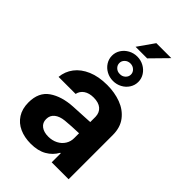

<svg xmlns="http://www.w3.org/2000/svg" viewBox="-270 -996 1097 1097"><g transform="rotate(45 279.0 -447.0)"><path d="M228.5 -311.5Q282.2 -314.9 360.4 -318.4V-361.3Q359.4 -394.5 337.4 -413.1Q315.4 -431.6 275.4 -431.6Q239.3 -431.6 216.3 -416Q193.4 -400.4 187.5 -373H49.8Q54.2 -419.9 82.3 -457Q110.4 -494.1 160.6 -515.6Q210.9 -537.1 279.3 -537.1Q339.8 -537.1 390.9 -518.1Q441.9 -499 472.9 -458.7Q503.9 -418.5 503.9 -357.4V0H367.2V-73.2H363.3Q342.3 -34.7 303.5 -12.5Q264.6 9.8 208 9.8Q156.2 9.8 116.5 -8.1Q76.7 -25.9 54 -61.5Q31.2 -97.2 31.2 -148.4Q31.2 -230.5 86.4 -268.6Q141.6 -306.6 228.5 -311.5ZM249 -89.8Q281.2 -89.8 306.9 -103Q332.5 -116.2 346.7 -139.2Q360.8 -162.1 360.4 -189.5V-228Q337.4 -227.5 303.7 -225.6Q270 -223.6 252 -221.7Q213.9 -217.8 191.9 -200.2Q169.9 -182.6 169.9 -152.3Q169.9 -122.6 191.7 -106.2Q213.4 -89.8 249 -89.8ZM308.6 -904.3H429.7L333 -805.7H239.3ZM179.7 -674.8Q179.7 -701.7 194.1 -724.1Q208.5 -746.6 232.9 -760Q257.3 -773.4 286.1 -773.4Q314.9 -773.4 339.4 -760Q363.8 -746.6 378.2 -724.1Q392.6 -701.7 392.6 -674.8Q392.6 -647.9 378.2 -625.2Q363.8 -602.5 339.4 -589.4Q314.9 -576.2 286.1 -576.2Q257.3 -576.2 232.9 -589.4Q208.5 -602.5 194.1 -625.2Q179.7 -647.9 179.7 -674.8ZM333 -674.8Q333 -692.4 319.3 -705.1Q305.7 -717.8 286.1 -717.8Q266.6 -717.8 252.9 -705.1Q239.3 -692.4 239.3 -674.8Q239.3 -656.7 252.9 -644Q266.6 -631.3 286.1 -631.8Q305.2 -631.3 319.1 -644Q333 -656.7 333 -674.8Z"/></g></svg>

Font: WEMIX Pretendard
Style: Bold
Weight: 700
Designer: Base glyphs from Inter by Rasmus Andersson; Hangeul glyphs from Noto Sans CJK(Source Han Sans) by Jang Soo-young and Kan
Foundry: Kil Hyung-jin
Version: Version 1.000